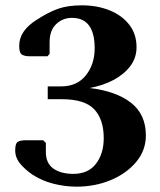

<svg xmlns="http://www.w3.org/2000/svg" viewBox="-20 -690 601 720"><path d="M267 10Q224 10 180.5 -1Q137 -12 102 -35Q74 -54 55.5 -76.5Q37 -99 37 -126Q37 -152 46.5 -158Q56 -164 76 -164H142L152 -154V-119Q152 -78 180 -58Q208 -38 255 -38Q311 -38 340 -76Q369 -114 369 -172Q369 -242 333.5 -280Q298 -318 212 -318H159V-366H209Q269 -366 302 -407.5Q335 -449 335 -509Q335 -623 250 -623Q215 -623 190.5 -599.5Q166 -576 166 -532V-488L158 -479H91Q72 -479 62 -485.5Q52 -492 52 -518Q52 -575 118 -616Q161 -644 197.5 -657Q234 -670 287 -670Q345 -670 391.5 -651Q438 -632 465 -597Q492 -562 492 -513Q492 -473 468.5 -442Q445 -411 405.5 -390Q366 -369 316 -360Q416 -348 471.5 -304.5Q527 -261 527 -182Q527 -126 490.5 -82.5Q454 -39 395 -14.5Q336 10 267 10Z"/></svg>

Font: Spectral
Style: Bold
Weight: 700
Designer: Jean-Baptiste Levee
Foundry: Production Type
Version: Version 2.001